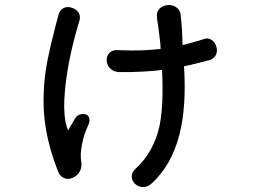

<svg xmlns="http://www.w3.org/2000/svg" viewBox="-20 -754 1040 778"><path d="M459 -550.8Q435.5 -552.7 422.9 -539.1Q412.1 -527.3 412.1 -509.8Q413.1 -491.2 424.8 -478.5Q438.5 -463.9 460 -461.9Q508.8 -460.9 558.6 -463.9Q601.6 -465.8 636.7 -470.7Q643.6 -324.2 626 -242.2Q602.5 -137.7 530.3 -71.3Q513.7 -56.6 513.7 -38.1Q514.6 -21.5 527.3 -8.8Q541 3.9 558.6 3.9Q578.1 4.9 594.7 -10.7Q674.8 -84 707 -208Q736.3 -324.2 725.6 -485.4Q741.2 -488.3 772.5 -496.1Q801.8 -503.9 830.1 -510.7Q848.6 -516.6 855.5 -533.2Q862.3 -547.9 856.4 -565.4Q851.6 -583 837.9 -591.8Q823.2 -602.5 805.7 -595.7Q779.3 -586.9 756.8 -581.1Q736.3 -575.2 720.7 -571.3L719.7 -573.2Q718.8 -607.4 717.8 -627Q715.8 -660.2 711.9 -695.3Q709 -715.8 692.4 -725.6Q677.7 -735.4 659.2 -733.4Q639.6 -731.4 627 -719.7Q613.3 -706.1 616.2 -685.5V-679.7Q624 -629.9 626 -608.4Q630.9 -574.2 630.9 -555.7Q595.7 -551.8 552.7 -549.8Q505.9 -548.8 459 -550.8ZM216.8 -692.4 205.1 -649.4Q182.6 -561.5 173.8 -516.6Q159.2 -443.4 157.2 -380.9Q153.3 -305.7 166 -232.4Q179.7 -149.4 214.8 -60.5Q222.7 -39.1 240.2 -32.2Q255.9 -25.4 273.4 -33.2Q291 -40 301.8 -56.6Q312.5 -74.2 309.6 -95.7Q303.7 -127.9 312.5 -169.9Q319.3 -208 338.9 -250Q345.7 -266.6 340.8 -278.3Q336.9 -288.1 325.2 -291Q313.5 -293.9 301.8 -289.1Q289.1 -284.2 283.2 -272.5L255.9 -225.6Q231.4 -281.2 245.1 -405.3Q257.8 -525.4 301.8 -669.9Q307.6 -688.5 297.9 -704.1Q288.1 -717.8 270.5 -722.7Q252.9 -728.5 238.3 -721.7Q221.7 -713.9 216.8 -692.4Z"/></svg>

Font: Gungsuh
Style: Regular
Weight: 400
Version: Version 2.21